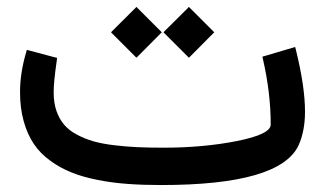

<svg xmlns="http://www.w3.org/2000/svg" viewBox="-20 -532 935 552"><path d="M525.9 -509.3 593.3 -441.9 596.2 -439 593.3 -436.5 525.9 -368.7 522.9 -366.2 520.5 -368.7 452.6 -436.5 450.2 -439 452.6 -441.9 520.5 -509.3 522.9 -512.2ZM375 -509.3 442.4 -441.9 445.3 -439 442.4 -436.5 375 -368.7 372.1 -366.2 369.6 -368.7 301.8 -436.5 299.3 -439 301.8 -441.9 369.6 -509.3 372.1 -512.2ZM449.7 -107.4Q565.4 -107.4 661.9 -126.7Q758.3 -146 758.3 -173.8Q758.3 -264.2 736.3 -360.4L734.4 -369.1L743.2 -371.6L818.8 -394L828.6 -397L831.1 -387.2Q856.9 -282.2 856.9 -210.9Q856.9 -155.3 838.4 -114.3Q785.2 0 442.9 0Q390.6 0 347.2 -3.2Q303.7 -6.3 261.2 -14.6Q218.8 -22.9 185.8 -36.1Q152.8 -49.3 124.3 -70.1Q95.7 -90.8 77.1 -118.4Q58.6 -146 48.1 -183.6Q37.6 -221.2 37.6 -267.1Q37.6 -321.3 54.7 -379.9L57.1 -388.7L66.4 -386.2L135.7 -367.7L144 -365.7L143.1 -356.9Q134.3 -297.4 134.3 -266.1Q134.3 -236.3 142.3 -213.1Q150.4 -189.9 164.6 -173.3Q178.7 -156.7 201.4 -144.8Q224.1 -132.8 248.8 -125.7Q273.4 -118.7 307.9 -114.5Q342.3 -110.4 374.8 -108.9Q407.2 -107.4 449.7 -107.4Z"/></svg>

Font: Samim WOL
Style: Medium-WOL
Weight: 500
Foundry: DejaVu fonts team - Redesigned by Saber Rastikerdar
Version: Version 4.0.0